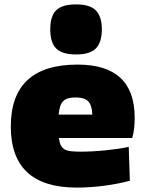

<svg xmlns="http://www.w3.org/2000/svg" viewBox="-20 -842 661 871"><path d="M328 9Q29 9 29 -268Q29 -549 332 -549Q591 -549 591 -308Q591 -282 588.5 -260Q586 -238 580 -216H247Q250 -195 256 -183Q262 -171 273 -164.5Q284 -158 302 -156Q320 -154 347 -154Q371 -154 400 -155.5Q429 -157 458.5 -160Q488 -163 515.5 -167Q543 -171 564 -176L569 -22Q517 -8 453.5 0.5Q390 9 328 9ZM322 -400Q284 -400 267 -383.5Q250 -367 246 -322H399Q397 -365 380 -382.5Q363 -400 322 -400ZM325 -595Q262 -595 235 -622Q208 -649 208 -709Q208 -769 235 -795.5Q262 -822 325 -822Q389 -822 415.5 -794Q442 -766 442 -709Q442 -651 415.5 -623Q389 -595 325 -595Z"/></svg>

Font: Plata Sans Black
Style: Regular
Weight: 900
Designer: Pablo Impallari, Andres Torresi, & Cristiano Sobral
Foundry: Pablo Impallari, Andres Torresi, & Cristiano Sobral
Version: Version 1.00;December 28, 2019;FontCreator 12.0.0.2547 64-bi